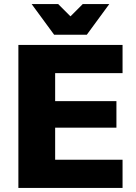

<svg xmlns="http://www.w3.org/2000/svg" viewBox="-20 -920 665 940"><path d="M70 0V-700H580V-562H250V-425H550V-295H250V-138H580V0ZM245 -750 135 -900H265L325 -840L385 -900H515L405 -750Z"/></svg>

Font: Golos Text
Style: Bold
Weight: 700
Designer: A.Korolkova, Vitaly Kuzmin
Foundry: ParaType Ltd
Version: Version 2.004